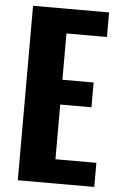

<svg xmlns="http://www.w3.org/2000/svg" viewBox="-56 -849 550 888"><g transform="rotate(5 219.0 -405.0)"><path d="M61 0V-810H414V-696H226V-481H371V-366H226V-112H416V0Z"/></g></svg>

Font: Oswald SemiBold
Style: Regular
Weight: 600
Designer: Vernon Adams
Foundry: Vernon Adams
Version: Version 4.103;gftools[0.9.33.dev8+g029e19f]